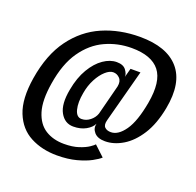

<svg xmlns="http://www.w3.org/2000/svg" viewBox="-121 -802 958 937"><g transform="rotate(20 358.5 -333.0)"><path d="M267 8Q189 8 128.8 -23.8Q68.5 -55.5 40.8 -124.8Q13 -194 31 -306.5Q52 -436 111.8 -517.2Q171.5 -598.5 259 -636.5Q346.5 -674.5 452 -674.5Q591.5 -674.5 654.2 -602.5Q717 -530.5 690.5 -391Q674 -304.5 638 -248.2Q602 -192 556 -164.5Q510 -137 464 -137Q425.5 -137 407.8 -157.5Q390 -178 396.5 -203.5Q387 -182.5 359.5 -167Q332 -151.5 294 -151.5Q249.5 -151.5 226 -193.8Q202.5 -236 217.5 -315Q229.5 -381 256.8 -426.8Q284 -472.5 318.5 -496.2Q353 -520 387.5 -520Q422 -520 436.2 -500Q450.5 -480 448.5 -465.5L461 -512H512.5L439.5 -237.5Q432.5 -211 443.8 -199.8Q455 -188.5 476 -188.5Q514 -188.5 547.8 -236.8Q581.5 -285 599.5 -386Q620.5 -502.5 578.2 -556Q536 -609.5 432.5 -609.5Q360 -609.5 295.8 -580Q231.5 -550.5 185.8 -485.2Q140 -420 123 -312.5Q108 -221 125.2 -164.5Q142.5 -108 183.2 -82.2Q224 -56.5 280.5 -56.5Q324.5 -56.5 356.2 -67Q388 -77.5 406.2 -90Q424.5 -102.5 428.5 -108L481.5 -58.5Q469.5 -47 440.5 -31.2Q411.5 -15.5 367.8 -3.8Q324 8 267 8ZM319.5 -200Q343.5 -200 363.5 -216Q383.5 -232 391 -254L431 -409.5Q436.5 -437.5 422.2 -452.5Q408 -467.5 388 -467.5Q369.5 -467.5 348 -448.2Q326.5 -429 309 -396Q291.5 -363 284.5 -322Q275 -270.5 284 -235.2Q293 -200 319.5 -200Z"/></g></svg>

Font: Anybody Medium
Style: Italic
Weight: 500
Italic angle: -10°
Designer: Tyler Finck
Foundry: Etcetera Type Company
Version: Version 1.010; ttfautohint (v1.8.3) -l 8 -r 50 -G 200 -x 14 